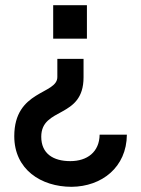

<svg xmlns="http://www.w3.org/2000/svg" viewBox="-20 -720 544 740"><path d="M185 -571H315V-700H185ZM256 0C372 -1 468 -75 469 -201H364C363 -134 316 -99 251 -99C185 -99 139 -128 139 -193C139 -309 302 -261 302 -422V-493H201V-423C201 -355 35 -374 35 -195C35 -67 138 0 256 0Z"/></svg>

Font: FREAK Grotesk Next
Style: Bold
Weight: 700
Width: 3
Designer: La Scuola Open Source
Foundry: La Scuola Open Source
Version: Version 1.000;PS 1.0;hotconv 1.0.72;makeotf.lib2.5.5900